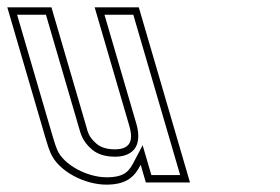

<svg xmlns="http://www.w3.org/2000/svg" viewBox="-146 -496 762 522"><path d="M236.5 -48 250.5 0H370.5L231.4 -476H111.4L205.5 -154C214.3 -124 215.9 -90 166.7 -90C145 -90 128.4 -95 116.7 -105C94 -124.4 92.7 -137.9 88 -154L-6.1 -476H-126.1L-21.5 -118C-16.6 -101.3 -12.3 -88.7 -8.5 -80C13.7 -29.1 85.2 6 143.5 6C202.8 6 221.8 -20.1 236.5 -48ZM218.8 -57.3C205.7 -32.3 194.9 -14 143.5 -14C91.3 -14 27.5 -47.5 9.8 -88C6.6 -95.3 2.5 -107.4 -2.3 -123.6L-99.5 -456H-21.1L68.8 -148.4C72.9 -134.3 77.4 -112.4 103.7 -89.8C120.2 -75.7 142.2 -70 166.7 -70C175.9 -70 184.3 -71 191.9 -73.2C239.3 -86.8 231.8 -135.4 224.7 -159.6L138 -456H216.4L343.8 -20H265.5L241.8 -101.1Z"/></svg>

Font: Din Kursivschrift
Style: BreitLeftGho
Weight: 400
Version: Version 1.089